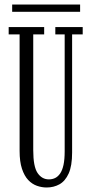

<svg xmlns="http://www.w3.org/2000/svg" viewBox="-20 -820 406 852"><path d="M187 12Q165.5 12 144 4.5Q122.5 -3 105.2 -21.2Q88 -39.5 77.5 -71Q67 -102.5 67 -150V-667.5H18.5V-700H176V-667.5H127.5V-153.5Q127.5 -80.5 146.8 -52.2Q166 -24 197 -24Q212 -24 224.5 -30Q237 -36 246.8 -50Q256.5 -64 261.8 -88.2Q267 -112.5 267 -149V-667.5H225.5V-700H347V-667.5H300V-143Q300 -84 284.8 -50.2Q269.5 -16.5 244 -2.2Q218.5 12 187 12ZM34 -767.5V-800H335.5V-767.5Z"/></svg>

Font: Imbue Thin 10pt Light
Style: Regular
Weight: 300
Version: Version 1.102